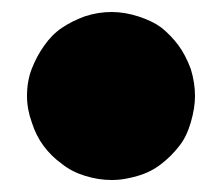

<svg xmlns="http://www.w3.org/2000/svg" viewBox="-20 -290 370 320"><path d="M166 10Q144 10 121.5 3Q99 -4 83 -17Q65 -30 52.5 -47Q40 -64 33 -86Q25 -108 25 -130Q25 -155 33 -175.5Q41 -196 53 -213Q66 -232 83 -243.5Q100 -255 122 -263Q144 -270 166 -270Q188 -270 211 -262.5Q234 -255 249 -244Q265 -231 277 -215Q289 -199 298 -175Q305 -152 305 -130Q305 -110 298 -86Q291 -62 279 -47Q266 -30 248.5 -16.5Q231 -3 210 3Q200 6 189 8Q178 10 166 10Z"/></svg>

Font: Boldonse
Style: Regular
Weight: 400
Designer: Universitype Foundry
Foundry: Universitype Foundry
Version: Version 1.000; ttfautohint (v1.8.4.7-5d5b)